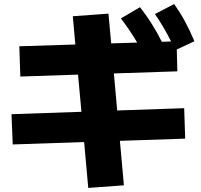

<svg xmlns="http://www.w3.org/2000/svg" viewBox="-20 -836 978 936"><path d="M390.1 -143.6 42 -131.8 36.1 -279.3 377 -291 360.4 -472.2 79.1 -462.9 74.2 -610.4 347.2 -619.1 335 -756.8 508.8 -769.5 522 -624.5 648.9 -628.4Q612.3 -690.4 569.3 -746.1L662.1 -800.8Q718.8 -731.4 769 -632.3L814 -633.8Q779.3 -703.6 735.4 -767.6L829.1 -816.4Q858.4 -774.9 881.8 -731.7Q905.3 -688.5 927.7 -634.8L841.8 -594.7L844.7 -488.3L535.2 -478L551.3 -297.4L877.9 -308.6L882.8 -160.2L564.5 -149.4L584 67.4L410.2 80.1Z"/></svg>

Font: Pretendard JP Black
Style: Regular
Weight: 900
Designer: Base glyphs from Inter by Rasmus Andersson; Hangeul glyphs from Noto Sans CJK(Source Han Sans) by Jang Soo-young and Kan
Foundry: Kil Hyung-jin
Version: Version 1.309